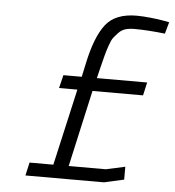

<svg xmlns="http://www.w3.org/2000/svg" viewBox="-50 -726 703 772"><g transform="rotate(5 301.5 -339.5)"><path d="M603 -664 582 -668C568 -670.7 550 -673.2 528 -675.5C506 -677.8 487 -679 471 -679C413.7 -679 372 -662.3 346 -629C320 -595.7 299.3 -543 284 -471L272 -415H198L185 -362H259L189 -53H93L81 0H398L478 -18V-70L401 -53H251L320 -362H524L536 -415H333L345 -464L356.5 -509.5C358.8 -518.5 362.7 -531 368 -547C373.3 -563 378.5 -574.3 383.5 -581C388.5 -587.7 395 -595.2 403 -603.5C411 -611.8 420.2 -617.5 430.5 -620.5C440.8 -623.5 453 -625 467 -625C501.7 -625 542.7 -622.3 590 -617Z"/></g></svg>

Font: RazerF5 Light
Style: Italic
Weight: 300
Foundry: Razer Inc.
Version: Version 2